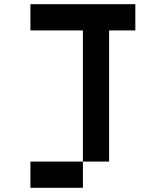

<svg xmlns="http://www.w3.org/2000/svg" viewBox="-20 -895 790 915"><path d="M125 -875H625V-750H500V-125H375V-750H125ZM375 -125V0H125V-125Z"/></svg>

Font: Dogica Pixel
Style: Regular
Weight: 400
Designer: Roberto Mocci
Version: Version 001.000